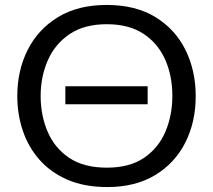

<svg xmlns="http://www.w3.org/2000/svg" viewBox="-20 -746 862 777"><path d="M414.5 11Q322.5 11 254.2 -18.2Q186 -47.5 140.5 -98.8Q95 -150 72.5 -216.5Q50 -283 50 -357Q50 -461 92.2 -544.5Q134.5 -628 215.2 -677Q296 -726 411.5 -726Q529 -726 609.5 -676.5Q690 -627 731 -543.2Q772 -459.5 772 -357.5Q772 -252 729.8 -168.8Q687.5 -85.5 607.5 -37.2Q527.5 11 414.5 11ZM412.5 -67.5Q505.5 -67.5 564 -108Q622.5 -148.5 650 -214.5Q677.5 -280.5 677.5 -357.5Q677.5 -440 648 -505.8Q618.5 -571.5 559.8 -609.8Q501 -648 412.5 -648Q321 -648 261.8 -608Q202.5 -568 173.5 -501.8Q144.5 -435.5 144.5 -357.5Q144.5 -279 172.8 -213Q201 -147 260 -107.2Q319 -67.5 412.5 -67.5ZM244.5 -324V-397H577.5V-324Z"/></svg>

Font: Heraclito
Style: Regular
Weight: 400
Designer: Kostas Bartsokas (font) & Cristiano Sobral (main changes)
Foundry: Kostas Bartsokas (font) & Cristiano Sobral (main changes)
Version: Version 1.00;July 8, 2020;FontCreator 13.0.0.2655 64-bit